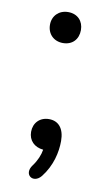

<svg xmlns="http://www.w3.org/2000/svg" viewBox="-74 -627 376 678"><g transform="rotate(10 114.5 -288.5)"><path d="M124 -3C158 -46 169 -96 169 -136C169 -181 148 -205 114 -205C81 -205 59 -182 59 -150C59 -119 80 -98 112 -95C109 -76 100 -54 85 -34C58 2 97 30 124 -3ZM115 -478C149 -478 170 -501 170 -534C170 -566 149 -589 115 -589C82 -589 59 -566 59 -534C59 -501 82 -478 115 -478Z"/></g></svg>

Font: SN Pro Book
Style: Regular
Weight: 350
Designer: Tobias Whetton
Foundry: Supernotes
Version: Version 1.003;Glyphs 3.3 (3324)